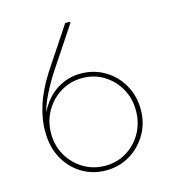

<svg xmlns="http://www.w3.org/2000/svg" viewBox="-106 -791 817 891"><g transform="rotate(-15 302.5 -345.0)"><path d="M295 10Q232 10 180.5 -21Q129 -52 98.5 -107Q68 -162 68 -233Q66 -290 87 -358Q108 -426 156 -501L288 -700H310L312 -695L183 -501Q149 -449 126 -401.5Q103 -354 96 -324Q131 -391 183 -423Q235 -455 295 -455Q359 -455 410.5 -424.5Q462 -394 492.5 -341Q523 -288 523 -222Q523 -157 492.5 -104.5Q462 -52 410.5 -21Q359 10 295 10ZM298 -12Q354 -12 400 -40Q446 -68 473 -116Q500 -164 500 -223Q500 -282 473 -329.5Q446 -377 400 -405Q354 -433 298 -433Q240 -433 193.5 -404.5Q147 -376 119.5 -328Q92 -280 92 -221Q92 -162 119.5 -115Q147 -68 193.5 -40Q240 -12 298 -12Z"/></g></svg>

Font: Lexend Thin
Style: Regular
Weight: 100
Designer: Bonnie Shaver-Troup, Thomas Jockin
Foundry: Lexend
Version: Version 1.007; ttfautohint (v1.8.3)